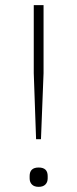

<svg xmlns="http://www.w3.org/2000/svg" viewBox="-20 -718 300 745"><path d="M120 -178 111 -434V-698H149V-434L139 -178ZM130 7Q113 7 104 -2Q95 -11 95 -26V-35Q95 -68 130 -68Q165 -68 165 -35V-26Q165 -11 156 -2Q147 7 130 7Z"/></svg>

Font: IBM Plex Sans Thai ExtraLight
Style: Regular
Weight: 200
Designer: Mike Abbink, Paul van der Laan, Pieter van Rosmalen, Ben Mitchell, Mark Frömberg
Foundry: Bold Monday
Version: Version 1.1